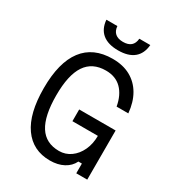

<svg xmlns="http://www.w3.org/2000/svg" viewBox="-238 -1173 1226 1333"><g transform="rotate(30 375.0 -506.5)"><path d="M367 15Q230 15 155 -91Q80 -197 80 -400Q80 -605 159.5 -710Q239 -815 394 -815Q477 -815 537 -782Q597 -749 632.5 -688Q668 -627 676 -541H582Q567 -626 519.5 -673.5Q472 -721 394 -721Q286 -721 233 -642Q180 -563 180 -400Q180 -235 231.5 -154.5Q283 -74 389 -74Q440 -74 481.5 -103.5Q523 -133 547 -184.5Q571 -236 571 -300H367V-394H659V0H571V-78H543Q522 -34 476 -9.5Q430 15 367 15ZM307 -1028Q310 -990 332.5 -971Q355 -952 395 -952Q436 -952 458 -971Q480 -990 483 -1028H571Q565 -957 520.5 -920.5Q476 -884 395 -884Q314 -884 269.5 -920.5Q225 -957 219 -1028Z"/></g></svg>

Font: Martian Mono SemiExpanded Light
Style: Regular
Weight: 300
Width: 6
Monospace: yes
Designer: Roman Shamin
Foundry: Evil Martians
Version: Version 0.930